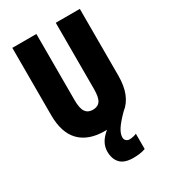

<svg xmlns="http://www.w3.org/2000/svg" viewBox="-226 -824 1041 1175"><g transform="rotate(-30 294.0 -237.0)"><path d="M365 97Q365 113 375 121.5Q385 130 399 130Q409 130 425 126.5Q441 123 448 119V227Q430 234 406.5 237Q383 240 363 240Q299 240 270.5 209.5Q242 179 242 127Q242 96 257 67.5Q272 39 307 10Q300 10 292 10Q178 10 117 -52Q56 -114 56 -238V-714H226V-246Q226 -188 243 -163.5Q260 -139 294 -139Q330 -139 346.5 -163Q363 -187 363 -247V-714H533V-242Q533 -100 452 -37Q404 11 384.5 42Q365 73 365 97Z"/></g></svg>

Font: Noto Sans Malayalam ExtraCondensed Black
Style: Regular
Weight: 900
Width: 2
Designer: Jelle Bosma - Monotype Design Team
Foundry: Monotype Imaging Inc.
Version: Version 2.104; ttfautohint (v1.8.4.7-5d5b)